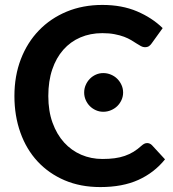

<svg xmlns="http://www.w3.org/2000/svg" viewBox="-20 -751 702 779"><path d="M577 -170.5Q588 -170.5 596.5 -162L649.5 -104.5Q605.5 -50 541.2 -21Q477 8 387 8Q306.5 8 242.2 -19.5Q178 -47 132.5 -96Q87 -145 62.8 -213Q38.5 -281 38.5 -361.5Q38.5 -443 64.5 -510.8Q90.5 -578.5 137.8 -627.5Q185 -676.5 250.5 -703.8Q316 -731 395.5 -731Q474.5 -731 535.8 -705Q597 -679 640 -637L595 -574.5Q591 -568.5 584.8 -564Q578.5 -559.5 567.5 -559.5Q560 -559.5 552 -563.8Q544 -568 534.5 -574.2Q525 -580.5 512.5 -588Q500 -595.5 483.5 -601.8Q467 -608 445.2 -612.2Q423.5 -616.5 395 -616.5Q346.5 -616.5 306.2 -599.2Q266 -582 237 -549.2Q208 -516.5 192 -469.2Q176 -422 176 -361.5Q176 -300.5 193.2 -253Q210.5 -205.5 240 -173Q269.5 -140.5 309.5 -123.2Q349.5 -106 395.5 -106Q423 -106 445.2 -109Q467.5 -112 486.2 -118.5Q505 -125 521.8 -135.2Q538.5 -145.5 555 -160.5Q560 -165 565.5 -167.8Q571 -170.5 577 -170.5ZM479.5 -375.5Q479.5 -359.5 473 -345.2Q466.5 -331 455.8 -320.5Q445 -310 430.2 -303.8Q415.5 -297.5 399 -297.5Q383 -297.5 369 -303.8Q355 -310 344.5 -320.5Q334 -331 327.8 -345.2Q321.5 -359.5 321.5 -375.5Q321.5 -392 327.8 -406.2Q334 -420.5 344.5 -431.2Q355 -442 369 -448.2Q383 -454.5 399 -454.5Q415.5 -454.5 430.2 -448.2Q445 -442 455.8 -431.2Q466.5 -420.5 473 -406.2Q479.5 -392 479.5 -375.5Z"/></svg>

Font: Lato 2
Style: Bold
Weight: 700
Designer: Lukasz Dziedzic with Adam Twardoch and Botio Nikoltchev
Foundry: tyPoland Lukasz Dziedzic
Version: Version 2.015; 2015-08-06; http://www.latofonts.com/